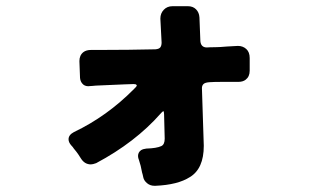

<svg xmlns="http://www.w3.org/2000/svg" viewBox="-20 -577 1040 619"><path d="M411 -306 381 -305 289 -301Q283 -300 278 -300Q273 -300 270 -299.5Q267 -299 265 -299Q252 -299 245 -308Q239 -315 238 -326Q236 -379 236 -380Q236 -399 249 -409Q258 -416 274 -416H305Q394 -416 481 -418Q493 -419 497 -424.5Q501 -430 501 -440L497 -517Q497 -534 508 -545.5Q519 -557 536 -557H586Q602 -557 612 -547Q622 -537 623 -521Q623 -520 626 -444Q628 -424 647 -424Q648 -424 656 -424.5Q664 -425 680 -425Q688 -425 711 -427Q745 -429 747 -429Q763 -429 774 -419Q785 -409 785 -390V-349Q785 -330 772 -320Q763 -313 748 -313H693Q670 -313 655.5 -312Q641 -311 636 -306Q631 -301 631 -293Q637 -111 637 -107Q637 -33 592 -6Q553 19 481 22Q478 22 478 22Q464 22 454 13.5Q444 5 442 -5Q440 -15 438 -21Q434 -44 428 -61Q425 -68 425 -74Q425 -86 435 -93Q442 -97 452 -98Q485 -99 500 -106Q511 -111 511 -130L509 -208Q509 -215 507 -219Q503 -217 498 -211Q416 -118 290 -51Q279 -47 273 -47Q253 -47 241 -66Q231 -82 226.5 -87.5Q222 -93 218 -98Q215 -103 210 -108Q201 -118 201 -128Q201 -142 218 -151Q325 -202 412 -290Q421 -298 421 -302Q421 -303 420 -303Q419 -306 411 -306Z"/></svg>

Font: Tsunagi Gothic Black
Style: Regular
Weight: 900
Designer: Yoshimichi Ohira
Foundry: Positype
Version: Version 1.001